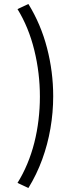

<svg xmlns="http://www.w3.org/2000/svg" viewBox="-20 -825 377 960"><path d="M122 115 67.5 89.5Q95 45.5 116.2 -5.2Q137.5 -56 151.5 -111.2Q165.5 -166.5 172.5 -225Q179.5 -283.5 179.5 -342Q179.5 -460 151.5 -574.2Q123.5 -688.5 67.5 -779.5L122 -805Q184.5 -703.5 215.2 -584.8Q246 -466 246 -344Q246 -263 232.2 -183Q218.5 -103 191 -27.8Q163.5 47.5 122 115Z"/></svg>

Font: Geologica Thin Roman ExtraLight
Style: Regular
Weight: 250
Version: Version 1.010;gftools[0.9.28]